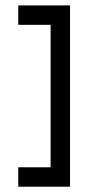

<svg xmlns="http://www.w3.org/2000/svg" viewBox="-20 -704 333 724"><path d="M244.1 -683.6V0H48.8V-73.2H170.9V-610.4H48.8V-683.6Z"/></svg>

Font: Sanitrixie
Style: Regular
Weight: 400
Designer: Jayvee D. Enaguas (Grand Chaos)
Version: Version 1.1 - 6/9/2013